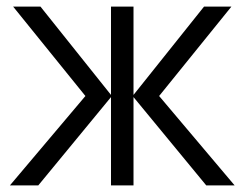

<svg xmlns="http://www.w3.org/2000/svg" viewBox="-20 -560 738 580"><path d="M10 0 238 -270 19.7 -540H102.3L315.3 -273.3V-540H383.3V-273.3L596.3 -540H679L460.7 -270L688.7 0H603L383.3 -266.7V0H315.3V-266.7L95.7 0Z"/></svg>

Font: Hauora
Style: Regular
Weight: 400
Designer: Wayne Shih
Foundry: WCYS
Version: Version 1.001